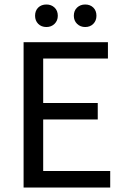

<svg xmlns="http://www.w3.org/2000/svg" viewBox="-20 -846 563 866"><path d="M86.4 0V-655.8H466.8V-582H174.8V-381.3H420.9V-307.1H174.8V-74.7H477.1V0ZM364.3 -724.1Q342.3 -724.1 327.6 -738.5Q313 -752.9 313 -774.9Q313 -797.9 327.6 -811.8Q342.3 -825.7 364.3 -825.7Q386.7 -825.7 400.9 -811.8Q415 -797.9 415 -774.9Q415 -752.9 400.9 -738.5Q386.7 -724.1 364.3 -724.1ZM189.5 -724.1Q166.5 -724.1 152.3 -738.5Q138.2 -752.9 138.2 -774.9Q138.2 -797.9 152.3 -811.8Q166.5 -825.7 189.5 -825.7Q211.4 -825.7 226.1 -811.8Q240.7 -797.9 240.7 -774.9Q240.7 -752.9 226.1 -738.5Q211.4 -724.1 189.5 -724.1Z"/></svg>

Font: Varta Medium
Style: Regular
Weight: 500
Designer: Joana Correia, Viktoriya Grabowska, Eben Sorkin
Foundry: Sorkin Type Co.
Version: Version 1.004